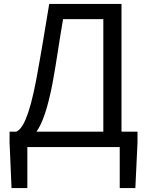

<svg xmlns="http://www.w3.org/2000/svg" viewBox="-20 -753 752 983"><path d="M120 0H593V210H673L684 -23V-79H602V-733H232C206 -576 192 -488 165 -342C128 -148 93 -91 63 -79H29V-23L39 210H120ZM167 -79C199 -125 225 -203 249 -327C272 -452 281 -530 303 -655H509V-79Z"/></svg>

Font: Noto Sans Mono CJK HK
Style: Regular
Weight: 400
Designer: Ryoko NISHIZUKA 西塚涼子 (kana, bopomofo & ideographs); Paul D. Hunt (Latin, Greek & Cyrillic); Sandoll Communications 산돌커뮤니
Foundry: Adobe
Version: Version 2.004;hotconv 1.0.118;makeotfexe 2.5.65603